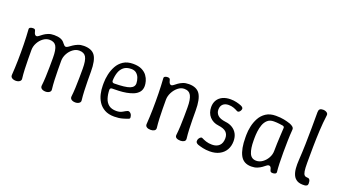

<svg xmlns="http://www.w3.org/2000/svg" viewBox="-56 -1229 3142 1758"><g transform="rotate(20 1514.5 -350.0)"><path d="M126 7Q111 7 99 2.5Q87 -2 80.5 -10.5Q74 -19 75 -31Q80 -101 81.5 -177.5Q83 -254 81.5 -330.5Q80 -407 75 -477Q74 -488 84.5 -494Q95 -500 112 -500Q125 -500 130 -495Q135 -490 138 -476Q141 -461 148 -451.5Q155 -442 165 -442Q174 -442 186.5 -452Q199 -462 216 -474.5Q233 -487 257.5 -497Q282 -507 315 -507Q353 -507 378.5 -497.5Q404 -488 420 -465Q428 -455 435 -448.5Q442 -442 450 -442Q460 -442 473.5 -452Q487 -462 505.5 -474.5Q524 -487 548.5 -497Q573 -507 605 -507Q682 -507 713.5 -462Q745 -417 745 -307Q745 -265 745.5 -217Q746 -169 748 -121Q750 -73 755 -31Q757 -19 750 -10.5Q743 -2 731.5 2.5Q720 7 706 7Q691 7 679 2.5Q667 -2 660.5 -10.5Q654 -19 655 -31Q660 -73 662 -121Q664 -169 664.5 -217Q665 -265 665 -307Q665 -387 646 -419.5Q627 -452 580 -452Q548 -452 519.5 -431Q491 -410 473 -376.5Q455 -343 455 -307Q455 -265 455.5 -217Q456 -169 458 -121Q460 -73 465 -31Q467 -19 460 -10.5Q453 -2 441.5 2.5Q430 7 416 7Q401 7 389 2.5Q377 -2 370.5 -10.5Q364 -19 365 -31Q370 -73 372 -121Q374 -169 374.5 -217Q375 -265 375 -307Q375 -387 356 -419.5Q337 -452 290 -452Q258 -452 229.5 -431Q201 -410 183 -376.5Q165 -343 165 -307Q165 -265 165.5 -217Q166 -169 168 -121Q170 -73 175 -31Q177 -19 170 -10.5Q163 -2 151.5 2.5Q140 7 126 7Z M1085 7Q1028 7 990 -14.5Q952 -36 930 -70.5Q908 -105 899 -145.5Q890 -186 890 -225V-250Q890 -289 899.5 -333.5Q909 -378 930.5 -417.5Q952 -457 990 -482Q1028 -507 1085 -507Q1137 -507 1170 -490.5Q1203 -474 1221 -449Q1239 -424 1246 -398Q1253 -372 1253 -352Q1253 -316 1234.5 -293Q1216 -270 1185.5 -257Q1155 -244 1118.5 -237.5Q1082 -231 1045.5 -229.5Q1009 -228 980 -228Q970 -228 965 -222.5Q960 -217 960 -208Q961 -164 972.5 -127.5Q984 -91 1011 -69.5Q1038 -48 1085 -48Q1120 -48 1145.5 -63.5Q1171 -79 1185 -84Q1194 -87 1202.5 -82.5Q1211 -78 1217.5 -70Q1224 -62 1226 -52Q1231 -34 1227.5 -28.5Q1224 -23 1220 -21Q1203 -14 1166.5 -3.5Q1130 7 1085 7ZM981 -278Q1089 -279 1131.5 -295.5Q1174 -312 1173 -350Q1172 -376 1163 -400.5Q1154 -425 1135 -441Q1116 -457 1085 -457Q1038 -457 1011 -434.5Q984 -412 972.5 -376Q961 -340 960 -298Q960 -289 965.5 -283.5Q971 -278 981 -278Z M1388 -477Q1387 -488 1397 -494Q1407 -500 1422 -500Q1437 -500 1442.5 -495Q1448 -490 1451 -476Q1454 -461 1461 -451.5Q1468 -442 1478 -442Q1487 -442 1499.5 -452Q1512 -462 1529 -474.5Q1546 -487 1570.5 -497Q1595 -507 1628 -507Q1705 -507 1736.5 -458.5Q1768 -410 1768 -300Q1768 -258 1768.5 -211.5Q1769 -165 1771 -118.5Q1773 -72 1778 -30Q1780 -11 1765.5 -2Q1751 7 1730 7Q1706 7 1691 -2Q1676 -11 1678 -30Q1683 -72 1685 -118.5Q1687 -165 1687.5 -211.5Q1688 -258 1688 -300Q1688 -380 1669 -416Q1650 -452 1603 -452Q1571 -452 1542.5 -429Q1514 -406 1496 -371Q1478 -336 1478 -300Q1478 -258 1478.5 -211.5Q1479 -165 1481 -118.5Q1483 -72 1488 -30Q1490 -11 1475.5 -2Q1461 7 1440 7Q1416 7 1401.5 -2.5Q1387 -12 1388 -30Q1393 -100 1394.5 -177Q1396 -254 1394.5 -330.5Q1393 -407 1388 -477Z M2015 7Q1978 7 1947.5 0Q1917 -7 1897 -14Q1884 -19 1877.5 -28Q1871 -37 1874 -52Q1876 -62 1882.5 -71Q1889 -80 1897.5 -84.5Q1906 -89 1913 -84Q1930 -75 1955.5 -66.5Q1981 -58 2015 -58Q2059 -58 2084.5 -82.5Q2110 -107 2110 -155Q2110 -192 2087.5 -214Q2065 -236 2011 -243Q1984 -246 1962 -257Q1940 -268 1923.5 -286Q1907 -304 1898.5 -328Q1890 -352 1890 -380Q1890 -419 1907.5 -447.5Q1925 -476 1957.5 -491.5Q1990 -507 2035 -507Q2065 -507 2092.5 -500.5Q2120 -494 2139 -486Q2152 -481 2159 -472.5Q2166 -464 2161 -450Q2158 -441 2151.5 -433.5Q2145 -426 2137.5 -424Q2130 -422 2122 -427Q2107 -436 2084.5 -444Q2062 -452 2035 -452Q2000 -452 1980 -433Q1960 -414 1960 -380Q1960 -348 1982.5 -326Q2005 -304 2059 -297Q2098 -293 2127.5 -275Q2157 -257 2173.5 -227Q2190 -197 2190 -155Q2190 -107 2169 -70.5Q2148 -34 2108.5 -13.5Q2069 7 2015 7Z M2420 7Q2344 7 2312 -53.5Q2280 -114 2280 -225V-250Q2280 -289 2289.5 -333.5Q2299 -378 2320.5 -417.5Q2342 -457 2380 -482Q2418 -507 2475 -507Q2522 -507 2556 -500Q2590 -493 2619 -483Q2637 -476 2649.5 -465Q2662 -454 2660 -437Q2656 -387 2654.5 -329.5Q2653 -272 2653 -215Q2653 -158 2654.5 -109Q2656 -60 2660 -26Q2661 -15 2651 -9Q2641 -3 2626 -3Q2611 -3 2605.5 -8.5Q2600 -14 2597 -27Q2594 -42 2587.5 -50Q2581 -58 2570 -58Q2561 -58 2548.5 -48Q2536 -38 2519 -25.5Q2502 -13 2477.5 -3Q2453 7 2420 7ZM2445 -58Q2477 -58 2505.5 -78.5Q2534 -99 2552 -131.5Q2570 -164 2570 -200Q2570 -236 2571.5 -273.5Q2573 -311 2575 -348.5Q2577 -386 2579 -422Q2582 -440 2563 -444Q2551 -446 2527 -449Q2503 -452 2475 -452Q2437 -452 2414 -431.5Q2391 -411 2379.5 -379Q2368 -347 2364 -312.5Q2360 -278 2360 -250V-225Q2360 -147 2378.5 -102.5Q2397 -58 2445 -58Z M2938 2Q2893 5 2866.5 -9.5Q2840 -24 2827 -52Q2814 -80 2811 -118Q2808 -156 2811 -199Q2816 -275 2818 -354.5Q2820 -434 2820.5 -513.5Q2821 -593 2821 -668Q2821 -688 2830.5 -697.5Q2840 -707 2862 -707Q2876 -707 2887.5 -702.5Q2899 -698 2906 -690Q2913 -682 2911 -669Q2901 -594 2897 -514.5Q2893 -435 2892 -355Q2891 -275 2891 -200Q2891 -147 2895.5 -119.5Q2900 -92 2910.5 -82.5Q2921 -73 2939 -73Q2953 -74 2961 -63Q2969 -52 2969 -26Q2969 -12 2960.5 -5.5Q2952 1 2938 2Z"/></g></svg>

Font: Winky Sans Light
Style: Regular
Weight: 300
Designer: Simon Atzbach
Foundry: typofactur
Version: Version 1.205